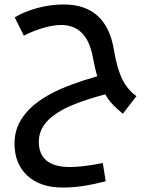

<svg xmlns="http://www.w3.org/2000/svg" viewBox="-20 -518 697 861"><path d="M260 323Q161 323 103 270Q45 217 45 125Q45 48 97 -12Q136 -59 210 -98.5Q284 -138 416 -176Q411 -193 406 -214.5Q401 -236 396 -263Q369 -406 254 -406Q219 -406 173 -392.5Q127 -379 87 -358L46 -440Q88 -466 147.5 -482Q207 -498 265 -498Q458 -498 491 -293Q505 -210 528.5 -162.5Q552 -115 592 -87L531 -8Q505 -29 485.5 -49.5Q466 -70 452 -95Q299 -54 236 -11Q154 41 154 117Q154 231 294 231Q351 231 441 213L454 295Q390 311 346 317Q302 323 260 323Z"/></svg>

Font: Noto Kufi Arabic Medium
Style: Regular
Weight: 500
Designer: Monotype Design Team, David Williams, Khaled Hosny
Foundry: Google LLC
Version: Version 2.109; ttfautohint (v1.8.4.7-5d5b)